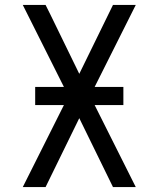

<svg xmlns="http://www.w3.org/2000/svg" viewBox="-20 -755 640 775"><path d="M72 0 238 -331H122V-404H238L72 -735H164L184 -695L300 -457L436 -735H528L362 -404H478V-331H362L528 0H436L300 -278L164 0Z"/></svg>

Font: Iosevka Aile
Style: Regular
Weight: 400
Designer: Belleve Invis
Foundry: Belleve Invis
Version: Version 28.0.1; ttfautohint (v1.8.4)